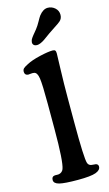

<svg xmlns="http://www.w3.org/2000/svg" viewBox="-142 -994 598 1050"><g transform="rotate(-15 156.5 -469.0)"><path d="M215.8 -806.2Q189.9 -787.1 179.9 -780.3Q169.9 -773.4 158 -768.1Q146 -762.7 136.2 -762.7Q125.5 -762.7 118.9 -768.3Q112.3 -773.9 112.3 -783.7Q112.3 -788.1 113.8 -792.7Q115.2 -797.4 116.9 -801Q118.7 -804.7 123.3 -811Q127.9 -817.4 130.9 -821Q133.8 -824.7 141.4 -833.7Q148.9 -842.8 152.8 -847.7Q165.5 -863.8 177.2 -885.3Q189 -906.7 194.8 -914.6Q218.3 -944.8 244.6 -944.8Q267.6 -944.8 285.2 -929.2Q302.7 -913.6 302.7 -890.1Q302.7 -868.7 287.6 -855.5Q276.9 -846.2 252.2 -830.6Q227.5 -814.9 215.8 -806.2ZM109.4 -295.4V-437.5Q109.4 -546.4 104.2 -581.5Q99.1 -616.7 81.5 -620.1Q72.8 -622.1 61.3 -620.4Q49.8 -618.7 46.4 -619.1Q27.8 -621.6 27.8 -640.6Q27.8 -652.3 34.7 -658.9Q41.5 -665.5 60.1 -674.8Q87.9 -689.9 136.2 -701.2Q184.6 -712.4 210 -712.4Q220.2 -712.4 224.4 -707.8Q228.5 -703.1 228.5 -690.9Q228.5 -680.2 225.8 -600.8Q223.1 -521.5 223.1 -438.5V-301.8Q223.1 -96.7 232.9 -69.8Q237.8 -55.2 253.4 -52.7Q259.3 -51.8 266.8 -51.3Q274.4 -50.8 278.3 -50.3Q291.5 -46.4 291.5 -33.7Q291.5 -13.7 263.4 -3.2Q235.4 7.3 161.6 7.3Q86.4 7.3 56.9 -0.2Q27.3 -7.8 27.3 -27.3Q27.3 -46.4 42.5 -48.8Q46.9 -49.8 55.9 -49.3Q64.9 -48.8 68.8 -49.8Q76.2 -50.8 83.7 -56.4Q91.3 -62 94.7 -71.3Q109.4 -109.9 109.4 -295.4Z"/></g></svg>

Font: Cooper* SemiBold
Style: Regular
Weight: 600
Designer: Owen Earl
Foundry: indestructible type*
Version: Version 0.001